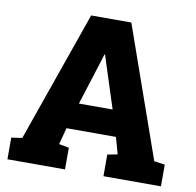

<svg xmlns="http://www.w3.org/2000/svg" viewBox="-79 -792 891 874"><g transform="rotate(10 366.0 -355.5)"><path d="M11.2 0V-100.1L61 -107.4L272.9 -710.9H458.5L670.9 -107.4L720.7 -100.1V0H455.1V-100.1L501.5 -108.9L480 -186H251.5L231 -108.9L277.3 -100.1V0ZM287.6 -306.2H443.4L374 -521.5L366.2 -546.4H363.3L355 -519Z"/></g></svg>

Font: Roboto Slab LO Black
Style: Regular
Weight: 900
Designer: Google
Version: Version 2.000